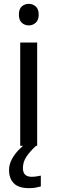

<svg xmlns="http://www.w3.org/2000/svg" viewBox="-20 -757 298 997"><path d="M130 -737Q150 -737 165.5 -723.5Q181 -710 181 -681Q181 -653 165.5 -639Q150 -625 130 -625Q108 -625 93 -639Q78 -653 78 -681Q78 -710 93 -723.5Q108 -737 130 -737ZM173 -536V0H85V-536ZM99 116Q99 161 144 161Q161 161 172.5 158.5Q184 156 192 155V211Q178 215 164 217.5Q150 220 130 220Q77 220 52 195Q27 170 27 126Q27 97 41.5 70Q56 43 77.5 21Q99 -1 119 -15L167 0Q133 32 116 58.5Q99 85 99 116Z"/></svg>

Font: Noto Sans Sogdian
Style: Regular
Weight: 400
Designer: Monotype Design Team
Foundry: Monotype Imaging Inc.
Version: Version 2.002; ttfautohint (v1.8.4.7-5d5b)